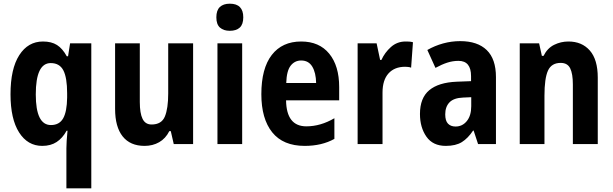

<svg xmlns="http://www.w3.org/2000/svg" viewBox="-20 -781 3325 1041"><path d="M340 23Q340 5 341.5 -18Q343 -41 346 -72H341Q319 -32 287 -11Q255 10 209 10Q130 10 83.5 -63Q37 -136 37 -270Q37 -408 84.5 -482Q132 -556 213 -556Q259 -556 289 -537Q319 -518 342 -476H349L360 -546H475V240H340ZM256 -103Q302 -103 322.5 -139.5Q343 -176 344 -252V-275Q344 -360 323.5 -399.5Q303 -439 255 -439Q174 -439 174 -269Q174 -103 256 -103Z M1027 -546V0H922L906 -70H898Q878 -30 843 -10Q808 10 764 10Q686 10 645 -41.5Q604 -93 604 -191V-546H738V-228Q738 -167 753 -136.5Q768 -106 802 -106Q856 -106 874 -149.5Q892 -193 892 -274V-546Z M1226 -761Q1299 -761 1299 -687Q1299 -649 1280 -631.5Q1261 -614 1226 -614Q1192 -614 1172.5 -631.5Q1153 -649 1153 -687Q1153 -725 1172 -743Q1191 -761 1226 -761ZM1293 -546V0H1159V-546Z M1613 -556Q1711 -556 1765 -490Q1819 -424 1819 -309V-237H1531Q1533 -96 1641 -96Q1718 -96 1793 -140V-28Q1725 10 1632 10Q1515 10 1456 -63.5Q1397 -137 1397 -270Q1397 -410 1453.5 -483Q1510 -556 1613 -556ZM1613 -453Q1578 -453 1556 -425Q1534 -397 1532 -331H1694Q1693 -387 1673 -420Q1653 -453 1613 -453Z M2179 -556Q2187 -556 2197.5 -555.5Q2208 -555 2219 -552L2209 -414Q2203 -417 2192 -418Q2181 -419 2177 -419Q2119 -419 2086.5 -383Q2054 -347 2054 -279V0H1919V-546H2022L2041 -456H2048Q2066 -496 2099.5 -526Q2133 -556 2179 -556Z M2475 -558Q2569 -558 2619 -509.5Q2669 -461 2669 -363V0H2572L2548 -73H2545Q2517 -31 2484 -10.5Q2451 10 2397 10Q2327 10 2292 -40Q2257 -90 2257 -163Q2257 -250 2307.5 -292Q2358 -334 2456 -338L2534 -341V-368Q2534 -451 2466 -451Q2435 -451 2405.5 -441.5Q2376 -432 2341 -413L2297 -510Q2337 -533 2382.5 -545.5Q2428 -558 2475 -558ZM2491 -252Q2440 -250 2417 -226Q2394 -202 2394 -161Q2394 -126 2409 -110.5Q2424 -95 2450 -95Q2487 -95 2511 -124.5Q2535 -154 2535 -205V-254Z M3062 -556Q3135 -556 3178 -507Q3221 -458 3221 -360V0H3086V-323Q3086 -381 3071.5 -410.5Q3057 -440 3020 -440Q2970 -440 2951 -398Q2932 -356 2932 -262V0H2798V-546H2903L2918 -478H2927Q2948 -520 2984.5 -538Q3021 -556 3062 -556Z"/></svg>

Font: Noto Sans Kannada Condensed
Style: Bold
Weight: 700
Width: 3
Designer: Jelle Bosma - Monotype Design Team
Foundry: Monotype Imaging Inc.
Version: Version 2.005; ttfautohint (v1.8.4.7-5d5b)